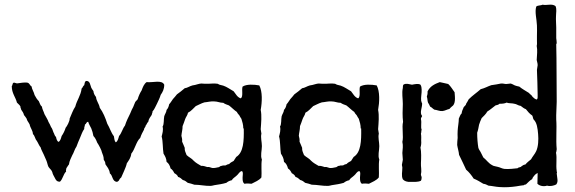

<svg xmlns="http://www.w3.org/2000/svg" viewBox="-20 -784 2444 816"><path d="M477 -11C482 -13 486 -16 488 -22C490 -27 496 -28 497 -34C498 -38 516 -73 519 -90C527 -102 536 -113 538 -131C554 -150 558 -181 576 -198C580 -211 586 -222 592 -233C592 -241 599 -243 599 -250C604 -255 605 -263 610 -266C612 -279 619 -287 625 -296C625 -302 629 -304 628 -310C637 -320 641 -332 647 -343C653 -356 659 -367 663 -381C671 -392 678 -405 678 -424C668 -446 630 -432 603 -435C592 -427 587 -414 582 -400C575 -389 569 -376 565 -362L555 -351C554 -347 546 -331 546 -329C545 -328 536 -310 533 -301C525 -285 517 -269 511 -250C501 -238 497 -218 486 -206C483 -196 481 -184 472 -179C466 -185 466 -195 464 -205C452 -220 446 -242 436 -258C428 -283 418 -307 404 -326C401 -344 390 -353 388 -372C383 -378 378 -386 377 -397C374 -402 370 -406 368 -411C363 -423 363 -441 346 -440C339 -437 340 -428 338 -422C332 -419 332 -411 327 -408C323 -377 307 -359 300 -331C290 -316 284 -298 276 -280C277 -270 264 -246 259 -241C255 -228 249 -216 242 -206C239 -196 237 -186 229 -181C222 -184 220 -193 218 -202C212 -206 211 -216 207 -222C204 -230 202 -238 197 -244C194 -252 190 -259 186 -266C185 -272 172 -293 169 -299C166 -310 160 -318 158 -331C151 -336 149 -346 145 -354C138 -361 132 -370 127 -380C124 -394 116 -403 114 -417C107 -420 106 -430 98 -432C97 -432 96 -432 97 -433C81 -434 69 -432 56 -430C48 -428 42 -435 37 -432C32 -429 34 -421 30 -418C30 -387 46 -372 52 -348C57 -342 64 -338 67 -331C66 -325 70 -323 70 -318C75 -311 80 -304 82 -295C86 -290 90 -285 93 -280C95 -270 102 -264 106 -255C109 -239 119 -231 120 -214C128 -208 129 -193 136 -186C142 -177 146 -165 153 -157C153 -152 163 -134 166 -127L177 -102C181 -93 182 -83 186 -75C191 -67 199 -62 202 -53C204 -43 209 -36 213 -28C217 -20 221 -11 235 -12C247 -23 249 -44 261 -55C259 -61 262 -64 262 -69C266 -74 269 -81 273 -85C275 -101 282 -112 287 -124C294 -135 297 -150 305 -161C309 -173 315 -186 320 -198C326 -212 330 -225 338 -236C337 -244 341 -247 341 -255C348 -257 346 -267 355 -266C358 -255 364 -247 368 -238C372 -229 375 -217 377 -206C384 -199 389 -189 393 -178C399 -170 413 -143 413 -137C417 -127 421 -118 421 -105C424 -100 428 -96 428 -86C435 -75 445 -65 447 -47C460 -38 456 -13 477 -11Z M1091 -30C1093 -52 1089 -83 1093 -106C1086 -123 1093 -144 1093 -163C1093 -181 1087 -199 1091 -216L1088 -235C1090 -262 1093 -293 1088 -317C1094 -350 1096 -395 1082 -421C1060 -425 1028 -427 1011 -416C1006 -402 1015 -373 1003 -366C988 -371 982 -385 973 -396C959 -404 944 -415 929 -420L913 -424L905 -428C888 -431 870 -427 852 -428C846 -428 841 -429 836 -429C827 -429 815 -424 809 -423L798 -421C786 -418 776 -410 765 -409C754 -400 744 -391 732 -383C727 -376 721 -370 715 -363C709 -355 705 -347 699 -341C697 -331 694 -323 688 -317C687 -306 681 -300 678 -290C675 -276 678 -256 671 -246C675 -232 670 -216 667 -204C673 -183 671 -153 675 -131C681 -121 687 -112 688 -96C697 -90 702 -80 705 -68C713 -63 717 -56 721 -48C728 -44 734 -40 737 -32C746 -30 751 -24 757 -19C766 -17 772 -12 778 -7C788 -5 797 -2 806 1C830 1 853 7 876 6C880 6 886 4 891 3C911 0 925 -2 942 -7C948 -12 955 -16 965 -18C970 -27 979 -31 986 -38C994 -44 997 -55 1008 -57C1015 -52 1011 -41 1011 -30C1011 -18 1011 -9 1019 -3C1031 -5 1036 -4 1049 -3C1064 -11 1081 -17 1091 -30ZM1006 -279C1010 -266 1014 -254 1014 -238C1016 -239 1016 -238 1016 -237C1017 -185 1015 -136 984 -117C980 -112 977 -105 973 -100C966 -96 959 -93 954 -87C948 -86 943 -84 939 -81C933 -80 926 -82 923 -79C915 -80 914 -73 907 -73C900 -72 896 -70 888 -70C876 -69 873 -76 861 -74C853 -76 846 -80 835 -79C823 -86 812 -92 803 -101C795 -111 782 -116 773 -125C770 -135 764 -142 765 -156C761 -165 758 -174 754 -182C755 -192 753 -199 751 -207C752 -221 756 -232 756 -248C760 -257 763 -267 767 -278C770 -287 777 -294 779 -305C793 -312 801 -323 812 -333C824 -338 835 -345 849 -349C863 -350 874 -354 890 -353C905 -353 914 -347 929 -347C935 -342 945 -339 953 -336C965 -327 975 -316 987 -308C989 -302 994 -298 997 -294C1000 -289 1002 -284 1006 -279Z M1590 -30C1592 -52 1588 -83 1592 -106C1585 -123 1592 -144 1592 -163C1592 -181 1586 -199 1590 -216L1587 -235C1589 -262 1592 -293 1587 -317C1593 -350 1595 -395 1581 -421C1559 -425 1527 -427 1510 -416C1505 -402 1514 -373 1502 -366C1487 -371 1481 -385 1472 -396C1458 -404 1443 -415 1428 -420L1412 -424L1404 -428C1387 -431 1369 -427 1351 -428C1345 -428 1340 -429 1335 -429C1326 -429 1314 -424 1308 -423L1297 -421C1285 -418 1275 -410 1264 -409C1253 -400 1243 -391 1231 -383C1226 -376 1220 -370 1214 -363C1208 -355 1204 -347 1198 -341C1196 -331 1193 -323 1187 -317C1186 -306 1180 -300 1177 -290C1174 -276 1177 -256 1170 -246C1174 -232 1169 -216 1166 -204C1172 -183 1170 -153 1174 -131C1180 -121 1186 -112 1187 -96C1196 -90 1201 -80 1204 -68C1212 -63 1216 -56 1220 -48C1227 -44 1233 -40 1236 -32C1245 -30 1250 -24 1256 -19C1265 -17 1271 -12 1277 -7C1287 -5 1296 -2 1305 1C1329 1 1352 7 1375 6C1379 6 1385 4 1390 3C1410 0 1424 -2 1441 -7C1447 -12 1454 -16 1464 -18C1469 -27 1478 -31 1485 -38C1493 -44 1496 -55 1507 -57C1514 -52 1510 -41 1510 -30C1510 -18 1510 -9 1518 -3C1530 -5 1535 -4 1548 -3C1563 -11 1580 -17 1590 -30ZM1505 -279C1509 -266 1513 -254 1513 -238C1515 -239 1515 -238 1515 -237C1516 -185 1514 -136 1483 -117C1479 -112 1476 -105 1472 -100C1465 -96 1458 -93 1453 -87C1447 -86 1442 -84 1438 -81C1432 -80 1425 -82 1422 -79C1414 -80 1413 -73 1406 -73C1399 -72 1395 -70 1387 -70C1375 -69 1372 -76 1360 -74C1352 -76 1345 -80 1334 -79C1322 -86 1311 -92 1302 -101C1294 -111 1281 -116 1272 -125C1269 -135 1263 -142 1264 -156C1260 -165 1257 -174 1253 -182C1254 -192 1252 -199 1250 -207C1251 -221 1255 -232 1255 -248C1259 -257 1262 -267 1266 -278C1269 -287 1276 -294 1278 -305C1292 -312 1300 -323 1311 -333C1323 -338 1334 -345 1348 -349C1362 -350 1373 -354 1389 -353C1404 -353 1413 -347 1428 -347C1434 -342 1444 -339 1452 -336C1464 -327 1474 -316 1486 -308C1488 -302 1493 -298 1496 -294C1499 -289 1501 -284 1505 -279Z M1769 -16C1771 -20 1772 -23 1772 -30C1772 -34 1768 -39 1769 -44C1773 -60 1768 -76 1769 -91C1770 -110 1771 -140 1767 -157C1770 -166 1771 -176 1770 -186C1770 -193 1771 -206 1769 -216C1771 -220 1770 -228 1772 -233C1767 -244 1773 -263 1769 -277C1768 -284 1773 -286 1774 -291C1762 -305 1775 -327 1774 -345C1771 -347 1773 -352 1770 -354C1768 -371 1773 -389 1772 -403C1772 -410 1771 -418 1767 -424C1758 -430 1742 -426 1731 -424C1719 -426 1707 -431 1696 -425C1691 -422 1693 -415 1692 -410C1687 -388 1692 -366 1692 -342C1691 -316 1690 -290 1693 -266C1687 -243 1696 -204 1690 -181C1694 -165 1691 -149 1690 -134C1690 -124 1692 -115 1692 -105L1688 -83C1688 -80 1690 -76 1690 -72C1690 -53 1685 -38 1692 -22C1699 -14 1710 -10 1726 -11C1742 -11 1758 -10 1769 -16ZM1900 -331C1917 -341 1914 -368 1912 -392C1903 -404 1896 -417 1885 -427C1874 -430 1861 -432 1849 -435C1827 -427 1807 -417 1797 -395C1798 -386 1796 -380 1794 -373C1797 -367 1796 -356 1799 -348C1802 -343 1806 -337 1808 -331C1815 -328 1819 -322 1826 -318C1837 -317 1848 -311 1860 -312C1871 -313 1880 -319 1890 -321C1893 -324 1896 -328 1900 -331Z M2344 0C2350 -7 2350 -17 2349 -23L2346 -47C2346 -47 2348 -50 2347 -52C2347 -52 2346 -54 2346 -57C2342 -84 2348 -112 2343 -135C2345 -139 2345 -145 2346 -150C2342 -192 2347 -237 2344 -276C2343 -298 2346 -329 2346 -351C2345 -431 2346 -520 2344 -596C2344 -598 2346 -599 2346 -600C2346 -605 2345 -616 2344 -622V-667C2344 -683 2342 -699 2343 -715C2343 -730 2347 -744 2341 -758C2326 -770 2305 -760 2286 -764C2279 -760 2265 -762 2259 -756C2252 -732 2261 -704 2262 -676C2263 -661 2262 -646 2262 -630V-611C2262 -604 2263 -596 2261 -589C2265 -570 2262 -550 2261 -529C2262 -522 2265 -516 2265 -507L2262 -487C2264 -451 2264 -417 2265 -380C2265 -372 2266 -364 2261 -361C2253 -363 2248 -368 2243 -373C2240 -380 2232 -383 2228 -389C2214 -398 2199 -406 2187 -416C2180 -417 2174 -419 2168 -421C2161 -424 2158 -427 2150 -429C2145 -429 2139 -427 2131 -427C2124 -427 2117 -430 2109 -429C2096 -426 2082 -424 2068 -422C2053 -417 2040 -409 2023 -405C2006 -390 1988 -378 1972 -362C1969 -355 1965 -350 1961 -343C1960 -334 1951 -333 1949 -324C1946 -318 1943 -311 1942 -302C1936 -297 1934 -288 1930 -280C1930 -264 1926 -246 1925 -228C1924 -219 1925 -208 1925 -198C1924 -188 1923 -178 1923 -168C1925 -154 1930 -140 1931 -126C1942 -105 1951 -83 1961 -63C1974 -52 1984 -39 1993 -25C2008 -19 2021 -11 2034 -3C2042 -2 2049 1 2056 5C2071 6 2086 10 2103 11C2129 13 2153 11 2174 8C2186 6 2197 4 2207 3C2208 1 2211 0 2215 0C2224 -8 2231 -17 2242 -23C2243 -30 2248 -33 2251 -38C2254 -43 2265 -49 2265 -49C2265 -49 2264 -18 2264 -3C2273 6 2290 10 2305 5C2319 9 2334 5 2344 0ZM2248 -124C2244 -118 2240 -113 2237 -107C2229 -100 2220 -94 2213 -85C2206 -84 2201 -81 2196 -77C2193 -72 2183 -74 2180 -69C2163 -67 2145 -65 2125 -66C2114 -67 2105 -73 2095 -75C2089 -77 2083 -77 2078 -79C2077 -79 2073 -81 2072 -82C2057 -89 2047 -105 2034 -115L2024 -135C2021 -142 2015 -148 2013 -156C2010 -174 2008 -196 2008 -220C2012 -231 2014 -243 2016 -254C2019 -264 2023 -273 2027 -282C2036 -291 2045 -299 2051 -310C2064 -318 2074 -327 2086 -336C2092 -337 2099 -339 2103 -343C2115 -343 2126 -344 2133 -348C2142 -344 2156 -346 2166 -343C2176 -342 2182 -335 2193 -334C2200 -329 2206 -323 2215 -320C2223 -310 2231 -300 2242 -293C2245 -288 2245 -280 2248 -276C2262 -263 2265 -238 2267 -214C2269 -190 2268 -162 2259 -142C2256 -135 2252 -130 2248 -124Z"/></svg>

Font: FuturaRener
Style: Regular
Weight: 400
Designer: BSozoo
Foundry: BSozoo
Version: Version 1.0